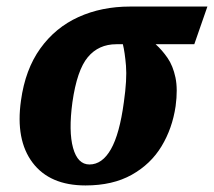

<svg xmlns="http://www.w3.org/2000/svg" viewBox="-20 -556 653 586"><path d="M241 10Q132 10 79.5 -59.5Q27 -129 44 -249Q57 -344 103 -408Q149 -472 219.5 -504Q290 -536 377 -536H613L573 -421H455Q475 -403 491.5 -379Q508 -355 515.5 -319.5Q523 -284 516 -232Q506 -164 473 -109.5Q440 -55 382 -22.5Q324 10 241 10ZM253 -54Q292 -54 318.5 -100.5Q345 -147 358 -244Q368 -314 364.5 -355.5Q361 -397 355 -421H335Q281 -421 248 -381.5Q215 -342 201 -244Q189 -155 203 -104.5Q217 -54 253 -54Z"/></svg>

Font: Noto Serif Condensed ExtraBold
Style: Italic
Weight: 800
Width: 3
Italic angle: -12°
Designer: Monotype Design Team
Foundry: Monotype Imaging Inc.
Version: Version 2.014; ttfautohint (v1.8.4.7-5d5b)